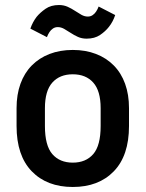

<svg xmlns="http://www.w3.org/2000/svg" viewBox="-20 -737 580 765"><path d="M270 8Q167 8 106.5 -54.5Q46 -117 46 -235V-306Q46 -360 61.5 -403Q77 -446 106.5 -476Q136 -506 177.5 -522Q219 -538 270 -538Q321 -538 362.5 -522Q404 -506 433.5 -476Q463 -446 478.5 -403Q494 -360 494 -306V-235Q494 -117 433.5 -54.5Q373 8 270 8ZM270 -89Q322 -89 351.5 -123Q381 -157 381 -235V-306Q381 -375 351.5 -408Q322 -441 270 -441Q218 -441 188.5 -408Q159 -375 159 -306V-235Q159 -157 188.5 -123Q218 -89 270 -89ZM325 -583Q306 -583 290.5 -590Q275 -597 261.5 -606Q248 -615 235.5 -622Q223 -629 210 -629Q199 -629 190.5 -623Q182 -617 177 -609Q171 -600 167 -589L101 -623Q110 -649 126 -670Q140 -687 161.5 -702Q183 -717 215 -717Q234 -717 249.5 -710Q265 -703 278.5 -694Q292 -685 304.5 -678Q317 -671 330 -671Q341 -671 349.5 -677Q358 -683 363 -691Q369 -700 373 -711L439 -677Q430 -650 414 -630Q400 -612 378.5 -597.5Q357 -583 325 -583Z"/></svg>

Font: Golos UI Medium
Style: Regular
Weight: 500
Designer: A.Korolkova, Vitaly Kuzmin
Foundry: ParaType Ltd
Version: Version 2.000